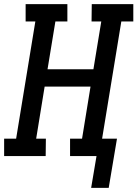

<svg xmlns="http://www.w3.org/2000/svg" viewBox="-28 -755 665 929"><path d="M498 154H413L439 0H311V-84H369L410 -336H188L147 -84H194L193 0H-8V-84H50L143 -651H96V-735H298V-651H240L202 -420H424L462 -651H415L416 -735H617V-651H559L466 -84H538Z"/></svg>

Font: Iosevka HT Medium Extended
Style: Italic
Weight: 500
Width: 7
Italic angle: -9°
Monospace: yes
Designer: Belleve Invis
Foundry: Belleve Invis
Version: Version 32.3.0; ttfautohint (v1.8.4)